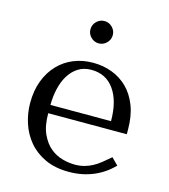

<svg xmlns="http://www.w3.org/2000/svg" viewBox="-108 -798 791 897"><g transform="rotate(15 287.0 -350.0)"><path d="M524 -228V-249Q524 -316 505 -365Q486 -414 453.5 -446Q421 -478 378 -494Q335 -510 287 -510Q236 -510 193 -492.5Q150 -475 118 -441.5Q86 -408 68 -360.5Q50 -313 50 -253Q50 -203 65.5 -155.5Q81 -108 112.5 -70.5Q144 -33 192.5 -10.5Q241 12 307 12Q371 12 425 -10.5Q479 -33 519 -75L487 -107Q466 -89 447.5 -74Q429 -59 410 -49Q391 -39 370.5 -33.5Q350 -28 325 -28Q297 -28 265.5 -36.5Q234 -45 207 -67Q180 -89 162 -128Q144 -167 144 -228ZM144 -268Q144 -308 152.5 -345.5Q161 -383 178.5 -412Q196 -441 223 -458.5Q250 -476 287 -476Q358 -476 397.5 -420.5Q437 -365 437 -268ZM233 -658Q233 -636 249 -620Q265 -604 287 -604Q309 -604 325 -620Q341 -636 341 -658Q341 -680 325 -696Q309 -712 287 -712Q265 -712 249 -696Q233 -680 233 -658Z"/></g></svg>

Font: Tenor Sans
Style: Regular
Weight: 400
Designer: Denis Masharov
Foundry: Denis Masharov
Version: Version 1.1